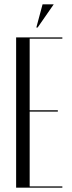

<svg xmlns="http://www.w3.org/2000/svg" viewBox="-20 -873 336 893"><path d="M155 -745 230 -853H178L149 -745ZM55 -699V0H270V-6H118V-354H249V-360H118V-693H270V-699Z"/></svg>

Font: Moniqa Display
Style: Regular
Weight: 400
Designer: Rajesh Rajput
Foundry: Rajesh Rajput
Version: Version 1.000